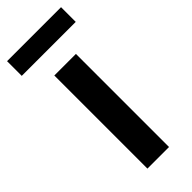

<svg xmlns="http://www.w3.org/2000/svg" viewBox="-259 -734 767 767"><g transform="rotate(-45 124.5 -350.0)"><path d="M65 0V-526H187V0ZM-28 -617V-700H277V-617Z"/></g></svg>

Font: Archivo Variable SemiBold
Style: Regular
Weight: 600
Designer: Hector Gatti
Foundry: Omnibus-Type
Version: Version 2.001